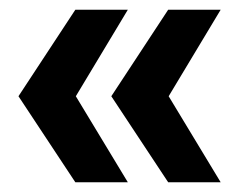

<svg xmlns="http://www.w3.org/2000/svg" viewBox="-20 -460 509 395"><path d="M135 -440H243L136 -262L243 -85H135L18 -262ZM326 -440H434L327 -262L434 -85H326L209 -262Z"/></svg>

Font: Montserrat arm2 Medium
Style: Regular
Weight: 500
Designer: Julieta Ulanovsky
Foundry: Julieta Ulanovsky
Version: Version 6.000